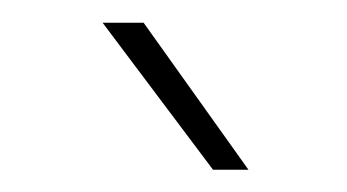

<svg xmlns="http://www.w3.org/2000/svg" viewBox="-20 -770 305 169"><path d="M106.4 -750 198.7 -620.6H167.5L70.3 -750Z"/></svg>

Font: Roboto Condensed Thin
Style: Regular
Weight: 250
Width: 3
Designer: Christian Robertson
Foundry: Google
Version: Version 3.009; 2024